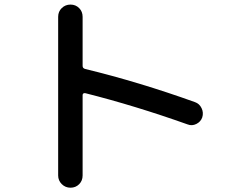

<svg xmlns="http://www.w3.org/2000/svg" viewBox="-20 -790 1040 859"><path d="M240.2 -4.9V-714.8Q240.2 -738.3 256.3 -753.9Q272.5 -769.5 295.4 -769.5Q318.4 -769.5 334 -753.9Q349.6 -738.3 349.6 -714.8V-495.1Q349.6 -484.4 361.3 -481.4Q602.5 -422.9 852.5 -333Q872.1 -326.2 881.8 -306.2Q891.6 -286.1 884.8 -264.6Q877.9 -245.1 858.4 -235.4Q838.9 -225.6 819.3 -233.4Q583 -317.4 362.3 -373Q350.6 -375 349.6 -365.2V-4.9Q349.6 18.6 334 34.2Q318.4 49.8 295.4 49.8Q272.5 49.8 256.3 33.7Q240.2 17.6 240.2 -4.9Z"/></svg>

Font: Rounded-X Mgen+ 1m medium
Style: Regular
Weight: 500
Designer: [Source Han Sans]
Ryoko NISHIZUKA  (kana & ideographs); Paul D. Hunt (Latin, Greek & Cyrillic); Wenlong ZHANG  (bopomofo
Version: Version 1.059.20150602